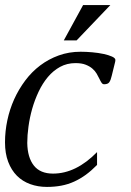

<svg xmlns="http://www.w3.org/2000/svg" viewBox="-20 -736 524 767"><path d="M281.7 -483.9Q247.6 -483.9 220 -468.8Q192.4 -453.6 171.1 -428.2Q149.9 -402.8 134.3 -369.9Q118.7 -336.9 108.6 -301.5Q98.6 -266.1 93.8 -230.7Q88.9 -195.3 88.9 -165Q89.8 -106.9 115.2 -74.7Q140.6 -42.5 191.9 -42.5Q283.7 -42.5 367.7 -128.4V-77.1Q345.2 -54.2 322.8 -37.8Q300.3 -21.5 276.1 -10.5Q252 0.5 225.1 5.6Q198.2 10.7 167.5 10.7Q131.3 10.7 100.6 -0.5Q69.8 -11.7 47.6 -33.9Q25.4 -56.2 12.7 -89.6Q0 -123 0 -167.5Q0 -211.4 9.3 -255.4Q18.6 -299.3 36.6 -339.4Q54.7 -379.4 80.8 -414.3Q106.9 -449.2 140.6 -474.6Q174.3 -500 214.8 -514.6Q255.4 -529.3 302.2 -529.3Q324.2 -529.3 348.6 -527.1Q373 -524.9 393.6 -520.5Q414.1 -516.1 427.5 -510Q440.9 -503.9 440.9 -496.6Q440.9 -491.7 439.5 -486.8L426.3 -433.1Q422.4 -416 416.7 -407.7Q411.1 -399.4 396 -399.4Q389.6 -399.4 385.5 -405.8Q381.3 -412.1 377 -421.4Q372.6 -430.7 366.2 -441.7Q359.9 -452.6 349.1 -461.9Q338.4 -471.2 322.3 -477.5Q306.2 -483.9 281.7 -483.9ZM312 -715.8H420.9L286.1 -574.7H234.9Z"/></svg>

Font: Arian AMU Serif
Style: Italic
Weight: 400
Italic angle: -15°
Designer: Ruben Hakobyan (Tarumian)
Foundry: Ruben Hakobyan (Tarumian)
Version: Version 1.002